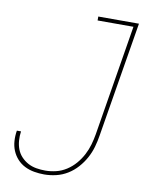

<svg xmlns="http://www.w3.org/2000/svg" viewBox="-84 -796 668 865"><g transform="rotate(10 250.0 -363.5)"><path d="M178 8Q155 8 132 4Q109 0 89 -10Q69 -20 54 -36.5Q39 -53 30.5 -73.5Q22 -94 20.5 -117.5Q19 -141 23 -165H42Q39 -144 40.5 -123Q42 -102 49 -83.5Q56 -65 69.5 -50.5Q83 -36 100.5 -26.5Q118 -17 138.5 -13.5Q159 -10 180 -10Q204 -10 229 -16Q254 -22 276.5 -36.5Q299 -51 316.5 -71.5Q334 -92 346 -115Q358 -138 365 -162.5Q372 -187 376 -211L459 -717H295V-735H481L394 -208Q390 -182 382.5 -155.5Q375 -129 361.5 -104Q348 -79 328.5 -57Q309 -35 284.5 -20Q260 -5 232.5 1.5Q205 8 178 8Z"/></g></svg>

Font: Iosevka Term Curly Th Obl
Style: Regular
Weight: 100
Italic angle: -9°
Designer: Belleve Invis
Foundry: Belleve Invis
Version: Version 32.3.0